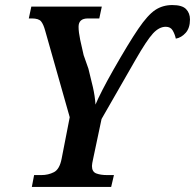

<svg xmlns="http://www.w3.org/2000/svg" viewBox="-20 -740 772 760"><path d="M106 0H420L431 -47H404Q378 -47 361 -53.5Q344 -60 344 -83Q344 -91 349 -113L382 -269Q471 -424 516 -502.5Q561 -581 585.5 -607.5Q610 -634 636 -634Q655 -634 663.5 -619.5Q672 -605 676 -587Q698 -591 715 -610Q732 -629 732 -663Q732 -688 716.5 -704Q701 -720 662 -720Q624 -720 594.5 -700.5Q565 -681 527.5 -626Q490 -571 429 -464Q404 -420 385.5 -384Q367 -348 358 -326Q356 -359 347.5 -396Q339 -433 330 -468L311 -522Q304 -551 297.5 -582Q291 -613 291 -634Q291 -667 328 -667H373L383 -714H104L94 -667H106Q133 -667 142.5 -655.5Q152 -644 159 -618L256 -276L224 -112Q216 -70 193.5 -58.5Q171 -47 144 -47H115Z"/></svg>

Font: Noto Serif SemiCondensed Semi
Style: Italic
Weight: 600
Width: 4
Italic angle: -12°
Designer: Monotype Design Team
Foundry: Monotype Imaging Inc.
Version: Version 1.901